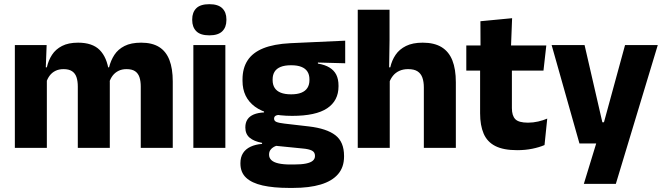

<svg xmlns="http://www.w3.org/2000/svg" viewBox="-20 -707 3174 918"><path d="M806 0H653V-293Q653 -319 646.8 -337.8Q640.5 -356.5 625.8 -366.5Q611 -376.5 585 -376.5Q563 -376.5 546.5 -368.2Q530 -360 519 -345.8Q508 -331.5 502.5 -313.5L488 -385H501.5Q509.5 -418 527 -444.8Q544.5 -471.5 575.5 -487.2Q606.5 -503 655 -503Q707.5 -503 740.8 -482.2Q774 -461.5 790 -420.2Q806 -379 806 -317.5ZM204 0H51V-491.5H203L198 -359L204 -354ZM505 0H352V-293Q352 -319 345.8 -337.8Q339.5 -356.5 324.5 -366.5Q309.5 -376.5 284 -376.5Q261.5 -376.5 245 -368.2Q228.5 -360 217.8 -345.8Q207 -331.5 201.5 -313.5L178 -385H204Q211.5 -418.5 228.8 -445Q246 -471.5 276.5 -487.2Q307 -503 353.5 -503Q422 -503 456.8 -467.8Q491.5 -432.5 500.5 -365.5Q502 -355.5 503.5 -341Q505 -326.5 505 -315Z M1057.5 0H904.5V-491.5H1057.5ZM981 -538Q938 -538 918.5 -557.8Q899 -577.5 899 -611V-614.5Q899 -648 918.5 -667.5Q938 -687 981 -687Q1023 -687 1042.8 -667.5Q1062.5 -648 1062.5 -614.5V-611Q1062.5 -577 1042.8 -557.5Q1023 -538 981 -538Z M1377 -153Q1258.5 -153 1199 -197Q1139.5 -241 1139.5 -320.5V-327Q1139.5 -381 1163.8 -418.2Q1188 -455.5 1238.5 -476Q1289 -496.5 1368 -500.5L1630.5 -512.5V-404.5L1500 -408V-403Q1533.5 -397.5 1555.2 -384.2Q1577 -371 1587.8 -349.8Q1598.5 -328.5 1598.5 -297.5V-294Q1598.5 -225.5 1544.2 -189.2Q1490 -153 1377 -153ZM1369.5 79.5H1384.5Q1420.5 79.5 1442.8 75Q1465 70.5 1475.5 61.5Q1486 52.5 1486 39V38Q1486 20.5 1471.2 13Q1456.5 5.5 1427 3L1282 -11.5L1315.5 -13.5Q1300.5 -11 1289.8 -5Q1279 1 1272.8 10Q1266.5 19 1266.5 32V33Q1266.5 48 1277.5 58.5Q1288.5 69 1311.2 74.2Q1334 79.5 1369.5 79.5ZM1381 191.5H1362Q1288 191.5 1235.8 179.8Q1183.5 168 1156.5 142.5Q1129.5 117 1129.5 75V73Q1129.5 44.5 1142 25Q1154.5 5.5 1178 -5.5Q1201.5 -16.5 1233 -19V-24Q1194.5 -31 1173.8 -48.5Q1153 -66 1153 -97.5V-98Q1153 -120.5 1163.2 -136Q1173.5 -151.5 1193.5 -159.8Q1213.5 -168 1242.5 -169.5V-186L1355.5 -157.5L1322.5 -158Q1305 -158 1297.8 -153.5Q1290.5 -149 1290.5 -140V-139.5Q1290.5 -128.5 1302.2 -123.8Q1314 -119 1340.5 -116L1457 -102.5Q1542 -92.5 1583.5 -60.5Q1625 -28.5 1625 38.5V41.5Q1625 92.5 1596.2 125.8Q1567.5 159 1513.2 175.2Q1459 191.5 1381 191.5ZM1372 -256Q1401.5 -256 1420.8 -263.8Q1440 -271.5 1449.8 -286.8Q1459.5 -302 1459.5 -323.5V-328Q1459.5 -349.5 1450 -364.5Q1440.5 -379.5 1421.2 -387.2Q1402 -395 1372 -395H1371.5Q1341 -395 1321.5 -387Q1302 -379 1292.8 -364Q1283.5 -349 1283.5 -327.5V-323.5Q1283.5 -302 1293.2 -286.8Q1303 -271.5 1322.5 -263.8Q1342 -256 1372 -256Z M2159.5 0H2006.5V-289Q2006.5 -316 1999.5 -335.8Q1992.5 -355.5 1976.2 -366Q1960 -376.5 1931 -376.5Q1907.5 -376.5 1889.5 -368.2Q1871.5 -360 1859.8 -345.8Q1848 -331.5 1841.5 -313.5L1810.5 -385H1846Q1853.5 -418.5 1871.5 -445Q1889.5 -471.5 1921.2 -487.2Q1953 -503 2001 -503Q2056 -503 2091 -481.8Q2126 -460.5 2142.8 -418.5Q2159.5 -376.5 2159.5 -313.5ZM1843.5 0H1690.5V-660.5H1842.5V-513.5L1840 -351.5L1843.5 -339.5Z M2452.5 11Q2387 11 2348.2 -8.8Q2309.5 -28.5 2292.5 -68Q2275.5 -107.5 2275.5 -165.5V-440H2427.5V-190Q2427.5 -154 2443.8 -137.2Q2460 -120.5 2504.5 -120.5Q2529 -120.5 2553 -126Q2577 -131.5 2596.5 -140L2583.5 -13.5Q2558 -2.5 2524.8 4.2Q2491.5 11 2452.5 11ZM2578.5 -369.5H2209.5V-489.5H2592ZM2423 -478.5H2277.5L2277 -605.5L2428.5 -620Z M2860 -122.5H2940L2858 -87L2968.5 -491.5H3125L2924.5 172H2771.5L2848 -78L2920 -21H2750.5L2617.5 -491.5H2775Z"/></svg>

Font: Anek Malayalam Medium
Style: Bold
Weight: 700
Version: Version 1.003